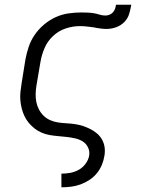

<svg xmlns="http://www.w3.org/2000/svg" viewBox="-20 -581 640 816"><path d="M241 215V157H242Q260 157 279 153.5Q298 150 315 140.5Q332 131 344 114.5Q356 98 359 80Q362 62 354 45.5Q346 29 331.5 20Q317 11 299 7Q281 3 263 1Q245 -1 227 -2.5Q209 -4 191.5 -7Q174 -10 157.5 -17Q141 -24 127.5 -34.5Q114 -45 103 -58Q92 -71 84.5 -86.5Q77 -102 72.5 -119.5Q68 -137 66.5 -155Q65 -173 67 -191.5Q69 -210 72 -228L88 -328Q93 -355 102 -382Q111 -409 127.5 -433Q144 -457 167 -476.5Q190 -496 216.5 -508Q243 -520 270.5 -524Q298 -528 325 -528Q338 -528 351.5 -527.5Q365 -527 377.5 -525Q390 -523 402.5 -519Q415 -515 428 -515Q428 -515 428 -515Q428 -515 428 -515Q437 -515 445.5 -518.5Q454 -522 460 -528.5Q466 -535 469 -544Q472 -553 473 -561H538Q535 -542 529 -522Q523 -502 508 -487Q493 -472 473 -465Q453 -458 433 -458Q421 -458 409.5 -459.5Q398 -461 386 -463L384 -464Q368 -466 352 -468Q336 -470 319 -470Q289 -470 259 -460Q229 -450 205.5 -428Q182 -406 169.5 -377Q157 -348 152 -318L135 -218Q132 -200 131.5 -182Q131 -164 134.5 -147Q138 -130 146 -115Q154 -100 166 -88.5Q178 -77 194 -70Q210 -63 227.5 -60.5Q245 -58 263 -57Q281 -56 298.5 -53.5Q316 -51 332.5 -45.5Q349 -40 364 -32.5Q379 -25 392 -14Q405 -3 413.5 12Q422 27 424.5 44.5Q427 62 424 80Q421 100 413 119.5Q405 139 391.5 155.5Q378 172 359.5 184Q341 196 321.5 203Q302 210 281.5 212.5Q261 215 242 215Z"/></svg>

Font: Iosevka Etoile Light Oblique
Style: Regular
Weight: 300
Italic angle: -9°
Designer: Belleve Invis
Foundry: Belleve Invis
Version: Version 15.5.2; ttfautohint (v1.8.4)